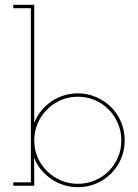

<svg xmlns="http://www.w3.org/2000/svg" viewBox="-20 -770 572 796"><path d="M35 0V-14H108V-736H35V-750H122V-260Q132 -287 150 -309.5Q168 -332 191.5 -348.5Q215 -365 243.5 -374Q272 -383 303 -383Q343 -383 378.5 -367.5Q414 -352 440.5 -326Q467 -300 482 -264Q497 -228 497 -188Q497 -147 482 -112Q467 -77 440.5 -50.5Q414 -24 378.5 -9Q343 6 303 6Q272 6 243.5 -3Q215 -12 191.5 -28.5Q168 -45 149.5 -67.5Q131 -90 121 -117Q121 -101 121.5 -85.5Q122 -70 122 -54V0ZM303 -369Q265 -369 232.5 -355Q200 -341 175 -316Q150 -291 136 -258Q122 -225 122 -188Q122 -150 136 -117.5Q150 -85 175 -60.5Q200 -36 232.5 -22Q265 -8 303 -8Q340 -8 373 -22Q406 -36 430.5 -60.5Q455 -85 469 -117.5Q483 -150 483 -188Q483 -225 469 -258Q455 -291 430.5 -316Q406 -341 373 -355Q340 -369 303 -369Z"/></svg>

Font: Josefin Slab Thin
Style: Regular
Weight: 100
Designer: Santiago Orozco
Foundry: Typemade
Version: Version 2.000